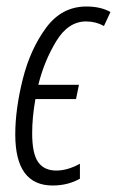

<svg xmlns="http://www.w3.org/2000/svg" viewBox="-20 -561 360 591"><path d="M226 -11V-57Q188 -36 153 -36Q116 -36 97.5 -62Q79 -88 79 -151Q79 -200 89 -256H214L223 -300H98Q116 -373 153 -434Q190 -495 245 -495Q275 -495 300 -481L320 -524Q290 -541 246 -541Q170 -541 121.5 -475Q73 -409 50 -317Q27 -225 27 -147Q27 10 142 10Q189 10 226 -11Z"/></svg>

Font: Noto Sans Display Condensed Light
Style: Italic
Weight: 300
Width: 3
Designer: Monotype Design team
Foundry: Monotype Imaging Inc.
Version: 1.000